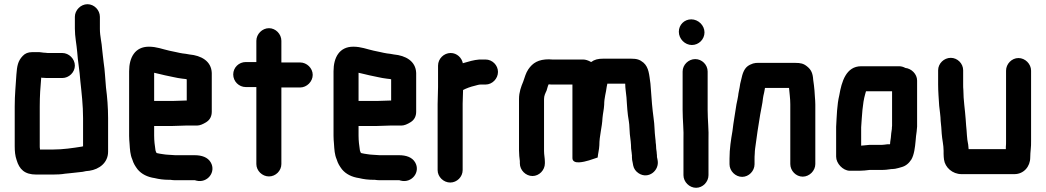

<svg xmlns="http://www.w3.org/2000/svg" viewBox="-20 -788 4973 913"><path d="M276 -536H213C208 -536 202 -536 197 -537C183 -537 172 -541 158 -540H132C114 -540 99 -534 88 -522C65 -498 61 -474 58 -434C55 -383 50 -338 50 -282V-93C50 -68 52 -47 59 -27C72 17 97 42 152 42H232C252 42 272 41 289 38L309 36C323 35 342 32 355 31L373 29C385 26 392 25 405 24C452 17 494 -14 494 -67V-226C494 -276 490 -327 484 -372C480 -413 479 -453 473 -490L469 -524C468 -534 467 -543 466 -551C464 -586 455 -615 455 -650V-708C455 -740 428 -768 396 -768C364 -768 336 -740 336 -708V-652C336 -613 344 -578 347 -542C350 -496 359 -451 362 -403C368 -347 375 -288 375 -226V-92C372 -92 371 -92 370 -91C326 -84 280 -77 232 -77H170V-81C169 -85 169 -89 169 -93V-282C169 -331 172 -375 176 -419C179 -418 183 -418 186 -418C195 -417 204 -417 213 -417H276C308 -417 336 -444 336 -476C336 -508 308 -536 276 -536Z M802 -308H713V-442C729 -439 749 -433 764 -430C792 -425 819 -417 847 -414L864 -412C865 -411 867 -411 868 -411V-310H864C851 -310 817 -308 802 -308ZM864 -191H917C930 -191 945 -197 962 -208C979 -219 987 -236 987 -257V-441C985 -498 936 -524 881 -529L864 -532L848 -534C828 -537 808 -543 785 -547C753 -554 725 -566 688 -566C622 -566 594 -515 594 -449V-142C594 -129 595 -117 596 -106C598 -76 599 -53 609 -30C615 -10 623 2 634 17C653 40 681 54 716 59C736 64 759 67 783 67H790C797 68 805 69 813 69H907L914 71C966 84 1009 30 982 -16C968 -40 940 -50 905 -50H813C804 -50 793 -52 782 -52C775 -52 759 -54 754 -55C748 -55 732 -59 726 -60C726 -61 725 -61 724 -61C723 -64 719 -71 719 -76C716 -96 713 -118 713 -143V-189H802C817 -189 850 -191 864 -191Z M1199 -594V-493H1149C1116 -493 1089 -467 1089 -434C1089 -401 1116 -374 1149 -374H1199V-8C1199 24 1227 51 1259 51C1291 51 1318 24 1318 -8V-372H1407C1439 -372 1467 -400 1467 -432C1467 -464 1439 -491 1407 -491H1318V-594C1318 -626 1291 -654 1259 -654C1227 -654 1199 -626 1199 -594Z M1774 -308H1685V-442C1701 -439 1721 -433 1736 -430C1764 -425 1791 -417 1819 -414L1836 -412C1837 -411 1839 -411 1840 -411V-310H1836C1823 -310 1789 -308 1774 -308ZM1836 -191H1889C1902 -191 1917 -197 1934 -208C1951 -219 1959 -236 1959 -257V-441C1957 -498 1908 -524 1853 -529L1836 -532L1820 -534C1800 -537 1780 -543 1757 -547C1725 -554 1697 -566 1660 -566C1594 -566 1566 -515 1566 -449V-142C1566 -129 1567 -117 1568 -106C1570 -76 1571 -53 1581 -30C1587 -10 1595 2 1606 17C1625 40 1653 54 1688 59C1708 64 1731 67 1755 67H1762C1769 68 1777 69 1785 69H1879L1886 71C1938 84 1981 30 1954 -16C1940 -40 1912 -50 1877 -50H1785C1776 -50 1765 -52 1754 -52C1747 -52 1731 -54 1726 -55C1720 -55 1704 -59 1698 -60C1698 -61 1697 -61 1696 -61C1695 -64 1691 -71 1691 -76C1688 -96 1685 -118 1685 -143V-189H1774C1789 -189 1822 -191 1836 -191Z M2348 -446C2348 -478 2321 -505 2289 -505H2259C2233 -503 2207 -495 2183 -488C2182 -487 2182 -487 2181 -487C2176 -513 2153 -536 2123 -536C2091 -536 2063 -509 2063 -476V-374C2063 -350 2061 -319 2061 -293V21C2061 53 2089 80 2121 80C2153 80 2180 53 2180 21V-295C2180 -316 2182 -340 2182 -360C2197 -368 2219 -376 2237 -380C2246 -382 2256 -386 2265 -386H2289C2321 -386 2348 -414 2348 -446Z M2452 -22V-11C2452 21 2480 49 2512 49C2544 49 2571 21 2571 -11V-18C2571 -37 2567 -51 2567 -70V-317C2567 -333 2573 -344 2579 -357C2583 -368 2584 -378 2589 -387C2597 -386 2604 -386 2610 -386H2702V-36C2702 -20 2717 -15 2734 -16C2766 -18 2797 -31 2822 -39C2824 -60 2829 -76 2830 -97C2830 -143 2843 -182 2845 -227C2847 -250 2852 -268 2853 -290C2853 -323 2862 -348 2865 -375L2868 -390H2953C2953 -368 2957 -348 2959 -325L2961 -295C2962 -274 2964 -258 2966 -239C2968 -224 2973 -200 2973 -182L2975 -150C2978 -127 2981 -104 2981 -82C2982 -73 2983 -66 2984 -59C2984 -56 2984 -54 2985 -51V-41C2985 -33 2986 -23 2989 -12L2991 -1C2994 14 3003 27 3017 36C3063 66 3117 23 3107 -27L3105 -37C3104 -40 3104 -42 3104 -43C3104 -48 3104 -53 3103 -58C3103 -69 3100 -77 3100 -88C3100 -95 3099 -103 3098 -110C3098 -116 3097 -123 3096 -132C3092 -163 3093 -194 3088 -226C3082 -270 3078 -317 3075 -364L3073 -390C3067 -432 3066 -467 3040 -490C3022 -505 3008 -509 2980 -509H2849C2824 -509 2807 -505 2791 -493C2777 -501 2764 -505 2753 -505H2610C2605 -505 2599 -505 2591 -506C2540 -506 2513 -489 2492 -458C2480 -440 2476 -422 2468 -400C2458 -376 2448 -350 2448 -317V-73C2448 -54 2450 -37 2452 -22Z M3226 -448V-265C3226 -217 3232 -168 3230 -122V45C3230 77 3258 105 3290 105C3322 105 3349 77 3349 45V-122C3351 -169 3345 -217 3345 -265V-448C3345 -480 3318 -507 3286 -507C3254 -507 3226 -480 3226 -448ZM3208 -637C3208 -603 3237 -574 3270 -574C3303 -574 3330 -601 3330 -634C3330 -667 3301 -696 3267 -696C3234 -696 3208 -670 3208 -637Z M3568 -7V-34C3568 -39 3568 -46 3569 -57C3569 -66 3570 -75 3571 -83C3578 -136 3586 -192 3595 -244C3599 -269 3606 -296 3608 -320L3610 -332C3613 -344 3615 -354 3617 -366C3617 -367 3617 -369 3618 -370H3732C3734 -345 3738 -320 3738 -292V-8C3738 24 3765 52 3797 52C3829 52 3857 24 3857 -8V-291C3857 -303 3856 -315 3855 -328L3853 -358C3852 -375 3849 -392 3847 -408C3845 -439 3838 -456 3818 -472C3801 -486 3787 -489 3761 -489H3604C3579 -489 3568 -491 3546 -480C3519 -467 3511 -440 3504 -407C3500 -393 3499 -386 3497 -372C3495 -360 3491 -345 3490 -332C3488 -318 3485 -308 3482 -292C3476 -249 3468 -210 3463 -165C3456 -124 3449 -81 3449 -34V-7C3449 25 3477 53 3509 53C3541 53 3568 25 3568 -7Z M4172 -99H4113C4103 -98 4093 -97 4082 -96C4079 -96 4077 -96 4075 -95V-183C4079 -238 4081 -295 4094 -340L4098 -354H4222V-190C4221 -183 4221 -178 4221 -175C4220 -169 4219 -162 4218 -154L4216 -132C4215 -125 4214 -119 4213 -112C4213 -109 4213 -105 4212 -102H4200C4190 -101 4181 -99 4172 -99ZM4020 24H4066C4081 24 4101 22 4116 20H4172C4179 20 4187 20 4195 19L4211 17C4215 16 4219 16 4222 16C4231 16 4241 14 4252 11L4266 7C4286 2 4302 -11 4314 -30C4327 -53 4331 -86 4334 -119L4336 -141C4338 -159 4340 -165 4341 -186V-405C4341 -436 4314 -462 4285 -465C4276 -470 4266 -473 4255 -473H4075C4003 -473 3982 -399 3971 -335C3960 -290 3959 -237 3956 -185V-43C3956 -11 3988 23 4020 24Z M4441 -454V-386C4441 -353 4444 -318 4446 -285C4448 -266 4453 -233 4453 -213C4454 -204 4455 -194 4456 -183L4458 -153C4460 -124 4467 -99 4467 -71V-56C4467 -46 4468 -37 4469 -29C4474 8 4509 40 4552 40H4804C4848 40 4879 4 4879 -39C4879 -67 4884 -89 4883 -118V-452C4883 -484 4855 -512 4823 -512C4791 -512 4764 -484 4764 -452V-116C4764 -107 4764 -98 4763 -90V-79H4586C4585 -86 4585 -93 4584 -100C4577 -131 4578 -159 4574 -193L4572 -221C4569 -266 4561 -312 4561 -360C4560 -369 4560 -377 4560 -386V-454C4560 -486 4533 -513 4501 -513C4469 -513 4441 -486 4441 -454Z"/></svg>

Font: Electronic
Style: Nord
Weight: 900
Version: Version 1.011